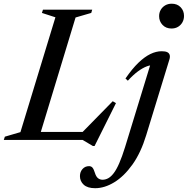

<svg xmlns="http://www.w3.org/2000/svg" viewBox="-48 -736 988 1010"><path d="M349.5 -644 154 0H-28L-22.5 -17L59.5 -41L243.5 -645L172.5 -668L178 -685H437L432 -668ZM375.5 -30.5 545 -203.5 562 -193.5 449.5 32H440.5L386.5 0H92L106 -42H418.5ZM789 -651Q789 -669.5 797.5 -684.2Q806 -699 821 -707.8Q836 -716.5 855.5 -716.5Q884.5 -716.5 902.2 -698Q920 -679.5 920 -652.5Q920 -634 911.8 -619Q903.5 -604 888.8 -595Q874 -586 854 -586Q825 -586 807 -605Q789 -624 789 -651ZM721 -24.5Q693 67.5 648.8 129.5Q604.5 191.5 553.2 222.8Q502 254 452.5 254Q412.5 254 392.5 235.8Q372.5 217.5 372.5 190.5Q372.5 168.5 386 153.2Q399.5 138 420.5 138Q432 138 438.8 146.2Q445.5 154.5 451.5 174Q457.5 193.5 467.8 201.5Q478 209.5 491.5 209.5Q506.5 209.5 521 201.8Q535.5 194 550 175.2Q564.5 156.5 579.2 122.8Q594 89 610 37.5L747.5 -411L764.5 -393Q746 -395 724.5 -387Q703 -379 678 -360.8Q653 -342.5 624.5 -311.5L612 -323Q647.5 -374.5 680 -405.8Q712.5 -437 743 -451.8Q773.5 -466.5 802.5 -466.5Q822 -466.5 832 -461.5Q842 -456.5 844.8 -446.2Q847.5 -436 842.5 -421Z"/></svg>

Font: Newsreader 36pt Medium
Style: Italic
Weight: 500
Italic angle: -17°
Designer: Hugues Gentile
Foundry: Production Type
Version: Version 1.003